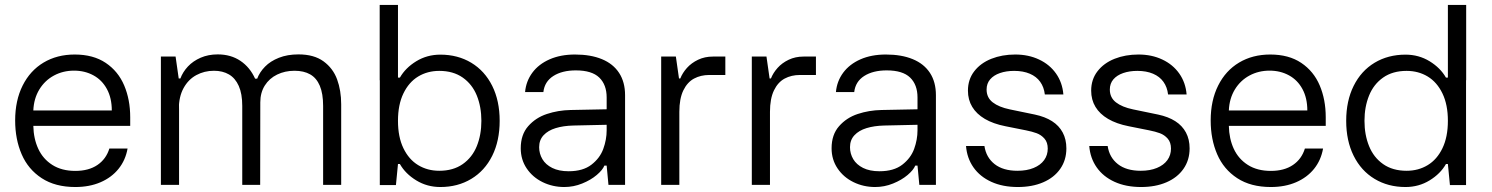

<svg xmlns="http://www.w3.org/2000/svg" viewBox="-20 -750 6052 779"><path d="M41.5 -261.2Q41.5 -342.3 71.8 -402.8Q102.1 -463.4 156.7 -496.1Q211.4 -528.8 283.2 -528.8Q358.4 -528.8 408.9 -494.9Q459.5 -460.9 483.9 -403.3Q508.3 -345.7 508.3 -274.4V-239.3H115.2Q116.2 -187.5 135.3 -146.2Q154.3 -105 192.4 -80.8Q230.5 -56.6 285.6 -56.6Q339.8 -56.6 375.2 -80.6Q410.6 -104.5 423.8 -147.5H497.6Q489.3 -100.1 460.9 -64.9Q432.6 -29.8 387.7 -10.5Q342.8 8.8 285.6 8.8Q204.1 8.8 149.2 -27.1Q94.2 -63 67.9 -124Q41.5 -185.1 41.5 -261.2ZM280.3 -463.4Q235.8 -463.4 199 -443.6Q162.1 -423.8 139.6 -387Q117.2 -350.1 115.2 -301.8H433.6Q433.6 -352.1 413.8 -388.7Q394 -425.3 359.1 -444.3Q324.2 -463.4 280.3 -463.4Z M705.1 -431.6 706.5 -302.7V0H632.8V-520.5H692.4ZM848.1 -462.9Q809.1 -462.9 776.6 -445.3Q744.1 -427.7 724.9 -392.8Q705.6 -357.9 705.6 -308.1L703.1 -431.6H711.9Q721.7 -458 742.4 -480.2Q763.2 -502.4 794.2 -515.9Q825.2 -529.3 863.3 -529.3Q916.5 -529.3 955.3 -503.2Q994.1 -477.1 1015.1 -430.7H1023.4Q1033.2 -457 1055.2 -479.5Q1077.1 -502 1111.6 -515.6Q1146 -529.3 1190.9 -529.3Q1253.9 -529.3 1292.5 -501.2Q1331.1 -473.1 1347.7 -428Q1364.3 -382.8 1364.3 -326.7V0H1291V-320.3Q1291 -370.1 1277.6 -401.9Q1264.2 -433.6 1238.5 -448.2Q1212.9 -462.9 1174.8 -462.9Q1136.2 -462.9 1104.5 -447.5Q1072.8 -432.1 1054.4 -403.1Q1036.1 -374 1036.1 -335L1035.6 0H962.9V-320.3Q962.9 -369.6 948.7 -401.4Q934.6 -433.1 908.9 -448Q883.3 -462.9 848.1 -462.9Z M1594.7 -730V-424.3H1520.5V-730ZM1602.5 -84.5H1594.7L1586.4 1H1521V-259.8L1558.6 -264.6L1594.7 -259.8Q1594.7 -194.3 1616.7 -148.7Q1638.7 -103 1676.5 -80.1Q1714.4 -57.1 1762.2 -57.1Q1818.8 -57.1 1857.4 -84.2Q1896 -111.3 1914.6 -157.2Q1933.1 -203.1 1933.1 -259.8L1974.1 -264.6L2007.3 -259.8Q2007.3 -178.7 1977.1 -117.9Q1946.8 -57.1 1892.1 -24.2Q1837.4 8.8 1766.6 8.8Q1712.9 8.8 1668.9 -18.1Q1625 -44.9 1602.5 -84.5ZM2007.3 -259.8 1974.1 -254.9 1933.1 -259.8Q1933.1 -316.4 1914.6 -362.3Q1896 -408.2 1857.4 -435.3Q1818.8 -462.4 1762.2 -462.4Q1714.4 -462.4 1676.5 -439.5Q1638.7 -416.5 1616.7 -370.8Q1594.7 -325.2 1594.7 -259.8L1558.6 -254.9L1521 -259.8V-520.5H1586.4L1594.7 -435.1H1602.5Q1625 -474.6 1668.9 -501.5Q1712.9 -528.3 1766.6 -528.3Q1837.4 -528.3 1892.1 -495.4Q1946.8 -462.4 1977.1 -401.6Q2007.3 -340.8 2007.3 -259.8Z M2092.8 -148.4Q2092.8 -203.6 2123 -238Q2153.3 -272.5 2199 -287.6Q2244.6 -302.7 2294.9 -303.7L2441.4 -306.6V-354.5Q2441.4 -406.2 2411.4 -435.3Q2381.3 -464.4 2316.4 -464.4Q2260.7 -464.4 2225.1 -441.7Q2189.5 -418.9 2184.6 -376.5H2110.4Q2114.3 -420.4 2139.9 -455.1Q2165.5 -489.7 2210 -509.3Q2254.4 -528.8 2313 -528.8Q2376.5 -528.8 2422.1 -510Q2467.8 -491.2 2491.9 -454.1Q2516.1 -417 2516.1 -363.8V0H2448.7L2441.4 -78.1H2432.1Q2425.3 -60.5 2401.1 -40Q2377 -19.5 2342 -5.4Q2307.1 8.8 2269.5 8.8Q2222.2 8.8 2181.6 -11Q2141.1 -30.8 2116.9 -66.7Q2092.8 -102.5 2092.8 -148.4ZM2441.4 -221.7V-243.7L2306.2 -240.7Q2265.6 -239.7 2234.6 -230.2Q2203.6 -220.7 2185.5 -201.4Q2167.5 -182.1 2167.5 -152.8Q2167.5 -126.5 2180.7 -104.2Q2193.8 -82 2220.7 -68.6Q2247.6 -55.2 2287.1 -55.2Q2345.2 -55.2 2379.6 -81.8Q2414.1 -108.4 2427.7 -146Q2441.4 -183.6 2441.4 -221.7Z M2734.9 -431.6H2740.2Q2749 -454.1 2767.1 -474.4Q2785.2 -494.6 2812.3 -507.6Q2839.4 -520.5 2872.6 -520.5H2922.9V-445.8H2857.9Q2823.2 -445.8 2795.9 -431.2Q2768.6 -416.5 2752.4 -383.1Q2736.3 -349.6 2736.3 -296.4ZM2734.9 -431.6 2736.3 -302.7V0H2662.6V-520.5H2722.2Z M3102.5 -431.6H3107.9Q3116.7 -454.1 3134.8 -474.4Q3152.8 -494.6 3179.9 -507.6Q3207 -520.5 3240.2 -520.5H3290.5V-445.8H3225.6Q3190.9 -445.8 3163.6 -431.2Q3136.2 -416.5 3120.1 -383.1Q3104 -349.6 3104 -296.4ZM3102.5 -431.6 3104 -302.7V0H3030.3V-520.5H3089.8Z M3354 -148.4Q3354 -203.6 3384.3 -238Q3414.6 -272.5 3460.2 -287.6Q3505.9 -302.7 3556.2 -303.7L3702.6 -306.6V-354.5Q3702.6 -406.2 3672.6 -435.3Q3642.6 -464.4 3577.6 -464.4Q3522 -464.4 3486.3 -441.7Q3450.7 -418.9 3445.8 -376.5H3371.6Q3375.5 -420.4 3401.1 -455.1Q3426.8 -489.7 3471.2 -509.3Q3515.6 -528.8 3574.2 -528.8Q3637.7 -528.8 3683.3 -510Q3729 -491.2 3753.2 -454.1Q3777.3 -417 3777.3 -363.8V0H3710L3702.6 -78.1H3693.4Q3686.5 -60.5 3662.4 -40Q3638.2 -19.5 3603.3 -5.4Q3568.4 8.8 3530.8 8.8Q3483.4 8.8 3442.9 -11Q3402.3 -30.8 3378.2 -66.7Q3354 -102.5 3354 -148.4ZM3702.6 -221.7V-243.7L3567.4 -240.7Q3526.9 -239.7 3495.8 -230.2Q3464.8 -220.7 3446.8 -201.4Q3428.7 -182.1 3428.7 -152.8Q3428.7 -126.5 3441.9 -104.2Q3455.1 -82 3481.9 -68.6Q3508.8 -55.2 3548.3 -55.2Q3606.4 -55.2 3640.9 -81.8Q3675.3 -108.4 3689 -146Q3702.6 -183.6 3702.6 -221.7Z M3899.4 -157.7H3974.1Q3981 -111.3 4015.4 -84.2Q4049.8 -57.1 4108.4 -57.1Q4146 -57.1 4173.8 -68.6Q4201.7 -80.1 4216.3 -100.3Q4231 -120.6 4231 -147Q4231 -172.4 4217.8 -187.5Q4204.6 -202.6 4186 -209.5Q4167.5 -216.3 4142.6 -221.2L4059.6 -237.8Q4009.8 -247.6 3975.8 -267.6Q3941.9 -287.6 3924.6 -316.4Q3907.2 -345.2 3907.2 -382.3Q3907.2 -427.7 3932.9 -460.9Q3958.5 -494.1 4002.2 -511.5Q4045.9 -528.8 4099.1 -528.8Q4152.8 -528.8 4195.8 -508.5Q4238.8 -488.3 4264.6 -451.7Q4290.5 -415 4294.4 -366.7H4219.2Q4215.8 -396.5 4200.4 -418Q4185.1 -439.5 4158.2 -450.9Q4131.3 -462.4 4094.7 -462.4Q4062.5 -462.4 4037.1 -453.6Q4011.7 -444.8 3997.3 -428Q3982.9 -411.1 3982.9 -386.7Q3982.9 -354 4007.8 -334.7Q4032.7 -315.4 4077.1 -306.2L4178.7 -285.2Q4220.2 -276.4 4248.5 -258.3Q4276.9 -240.2 4291.7 -212.4Q4306.6 -184.6 4306.6 -147.9Q4306.6 -100.6 4281.7 -64.9Q4256.8 -29.3 4212.4 -10.3Q4168 8.8 4109.9 8.8Q4048.3 8.8 4002.2 -12.2Q3956.1 -33.2 3929.7 -70.8Q3903.3 -108.4 3899.4 -157.7Z M4399.4 -157.7H4474.1Q4481 -111.3 4515.4 -84.2Q4549.8 -57.1 4608.4 -57.1Q4646 -57.1 4673.8 -68.6Q4701.7 -80.1 4716.3 -100.3Q4731 -120.6 4731 -147Q4731 -172.4 4717.8 -187.5Q4704.6 -202.6 4686 -209.5Q4667.5 -216.3 4642.6 -221.2L4559.6 -237.8Q4509.8 -247.6 4475.8 -267.6Q4441.9 -287.6 4424.6 -316.4Q4407.2 -345.2 4407.2 -382.3Q4407.2 -427.7 4432.9 -460.9Q4458.5 -494.1 4502.2 -511.5Q4545.9 -528.8 4599.1 -528.8Q4652.8 -528.8 4695.8 -508.5Q4738.8 -488.3 4764.6 -451.7Q4790.5 -415 4794.4 -366.7H4719.2Q4715.8 -396.5 4700.4 -418Q4685.1 -439.5 4658.2 -450.9Q4631.3 -462.4 4594.7 -462.4Q4562.5 -462.4 4537.1 -453.6Q4511.7 -444.8 4497.3 -428Q4482.9 -411.1 4482.9 -386.7Q4482.9 -354 4507.8 -334.7Q4532.7 -315.4 4577.1 -306.2L4678.7 -285.2Q4720.2 -276.4 4748.5 -258.3Q4776.9 -240.2 4791.7 -212.4Q4806.6 -184.6 4806.6 -147.9Q4806.6 -100.6 4781.7 -64.9Q4756.8 -29.3 4712.4 -10.3Q4668 8.8 4609.9 8.8Q4548.3 8.8 4502.2 -12.2Q4456.1 -33.2 4429.7 -70.8Q4403.3 -108.4 4399.4 -157.7Z M4892.1 -261.2Q4892.1 -342.3 4922.4 -402.8Q4952.6 -463.4 5007.3 -496.1Q5062 -528.8 5133.8 -528.8Q5209 -528.8 5259.5 -494.9Q5310.1 -460.9 5334.5 -403.3Q5358.9 -345.7 5358.9 -274.4V-239.3H4965.8Q4966.8 -187.5 4985.8 -146.2Q5004.9 -105 5043 -80.8Q5081.1 -56.6 5136.2 -56.6Q5190.4 -56.6 5225.8 -80.6Q5261.2 -104.5 5274.4 -147.5H5348.1Q5339.8 -100.1 5311.5 -64.9Q5283.2 -29.8 5238.3 -10.5Q5193.4 8.8 5136.2 8.8Q5054.7 8.8 4999.8 -27.1Q4944.8 -63 4918.5 -124Q4892.1 -185.1 4892.1 -261.2ZM5130.9 -463.4Q5086.4 -463.4 5049.6 -443.6Q5012.7 -423.8 4990.2 -387Q4967.8 -350.1 4965.8 -301.8H5284.2Q5284.2 -352.1 5264.4 -388.7Q5244.6 -425.3 5209.7 -444.3Q5174.8 -463.4 5130.9 -463.4Z M5854.5 -730V-424.3H5928.7V-730ZM5846.7 -84.5H5854.5L5862.8 1H5928.2V-259.8L5890.6 -264.6L5854.5 -259.8Q5854.5 -194.3 5832.5 -148.7Q5810.5 -103 5772.7 -80.1Q5734.9 -57.1 5687 -57.1Q5630.4 -57.1 5591.8 -84.2Q5553.2 -111.3 5534.7 -157.2Q5516.1 -203.1 5516.1 -259.8L5475.1 -264.6L5441.9 -259.8Q5441.9 -178.7 5472.2 -117.9Q5502.4 -57.1 5557.1 -24.2Q5611.8 8.8 5682.6 8.8Q5736.3 8.8 5780.3 -18.1Q5824.2 -44.9 5846.7 -84.5ZM5441.9 -259.8 5475.1 -254.9 5516.1 -259.8Q5516.1 -316.4 5534.7 -362.3Q5553.2 -408.2 5591.8 -435.3Q5630.4 -462.4 5687 -462.4Q5734.9 -462.4 5772.7 -439.5Q5810.5 -416.5 5832.5 -370.8Q5854.5 -325.2 5854.5 -259.8L5890.6 -254.9L5928.2 -259.8V-520.5H5862.8L5854.5 -435.1H5846.7Q5824.2 -474.6 5780.3 -501.5Q5736.3 -528.3 5682.6 -528.3Q5611.8 -528.3 5557.1 -495.4Q5502.4 -462.4 5472.2 -401.6Q5441.9 -340.8 5441.9 -259.8Z"/></svg>

Font: Wand UI Pro
Style: Regular
Weight: 400
Designer: Andreas Faust
Version: Version 1.003;FEAKit 1.0